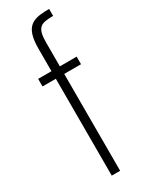

<svg xmlns="http://www.w3.org/2000/svg" viewBox="-198 -778 624 812"><g transform="rotate(-30 114.0 -371.5)"><path d="M85 0V-473H20V-510H85V-619Q85 -652 90 -674Q95 -696 104.5 -709.5Q114 -723 128.5 -730.5Q143 -738 163 -740.5Q183 -743 208 -743V-709Q184 -709 168 -706Q152 -703 143 -694Q134 -685 130 -669Q126 -653 126 -627V-510H208V-473H126V0Z"/></g></svg>

Font: Saira ExtraCondensed ExtraLight
Style: Regular
Weight: 250
Width: 2
Designer: Hector Gatti with collaboration of the Omnibus-Type team
Foundry: Omnibus-Type
Version: Version 1.101